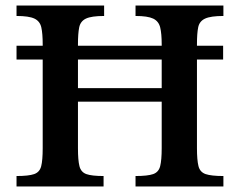

<svg xmlns="http://www.w3.org/2000/svg" viewBox="-20 -677 870 697"><path d="M356 0H40V-38Q84 -38 104 -45Q124 -52 129.5 -73.5Q135 -95 135 -139V-461H40V-511H135V-516Q135 -555 130 -577.5Q125 -600 105 -609.5Q85 -619 40 -619V-657H358V-619Q312 -619 292 -609.5Q272 -600 267.5 -577.5Q263 -555 263 -516V-511H567V-516Q567 -555 561.5 -577.5Q556 -600 536 -609.5Q516 -619 472 -619V-657H791V-619Q745 -619 724.5 -609.5Q704 -600 699.5 -578Q695 -556 695 -516V-511H790V-461H695V-139Q695 -96 700.5 -74Q706 -52 726.5 -45Q747 -38 791 -38V0H472V-38Q516 -38 536 -45Q556 -52 561.5 -74Q567 -96 567 -139V-308H263V-139Q263 -95 268.5 -73.5Q274 -52 293.5 -45Q313 -38 356 -38ZM567 -461H263V-357H567Z"/></svg>

Font: STIX Two Text SemiBold
Style: Regular
Weight: 600
Designer: Ross Mills, John Hudson & Paul Hanslow, Tiro Typeworks Ltd; with prior portions MicroPress Inc., and Coen Hoffman.
Foundry: Tiro Typeworks Ltd
Version: Version 2.13 b171